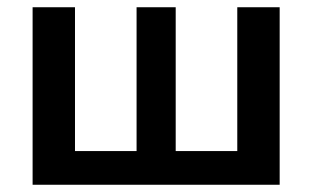

<svg xmlns="http://www.w3.org/2000/svg" viewBox="-20 -510 862 530"><path d="M635 -490H752V0H70V-490H187V-93H357V-490H465V-93H635Z"/></svg>

Font: Exo 2 Semi Bold
Style: Regular
Weight: 600
Designer: Natanael Gama
Version: Version 1.001;PS 001.001;hotconv 1.0.88;makeotf.lib2.5.64775